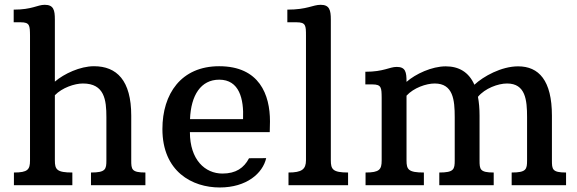

<svg xmlns="http://www.w3.org/2000/svg" viewBox="-20 -786 2451 815"><path d="M39.1 0H287.1V-53.7C221.2 -53.7 212.9 -66.4 212.9 -105V-381.8C243.7 -413.6 296.4 -431.6 332 -431.6C423.8 -431.6 431.6 -361.3 431.6 -288.6V-106C431.6 -67.4 428.7 -53.7 366.2 -53.7V0H597.2V-53.7C538.1 -53.7 537.1 -67.4 537.1 -106V-294.9C537.1 -444.8 475.6 -504.9 378.9 -504.9C320.3 -504.9 252 -473.1 212.9 -439.5V-703.1C212.9 -743.2 207.5 -765.6 169.9 -765.6C138.2 -765.6 117.2 -745.1 38.1 -745.1V-691.4H67.9C106.9 -691.4 106.9 -677.2 107.4 -634.8V-105C107.4 -66.4 98.1 -53.7 39.1 -53.7Z M669.4 -238.3C669.4 -57.1 796.4 9.8 912.6 9.8C1026.9 9.8 1095.2 -50.3 1109.9 -114.7L1037.1 -114.3C1015.6 -73.2 981.4 -49.3 924.3 -49.3C850.6 -49.3 786.1 -107.4 786.1 -225.1H1125C1125.5 -237.8 1126 -258.3 1126 -271C1126 -383.3 1082 -504.9 910.2 -504.9C748.5 -504.9 669.4 -387.2 669.4 -238.3ZM786.6 -280.3C790.5 -381.8 832.5 -447.8 910.6 -447.8C995.6 -447.8 1015.6 -366.7 1011.7 -280.3Z M1204.6 0H1457.5V-53.7C1392.1 -53.7 1384.3 -67.4 1384.3 -106V-703.1C1384.3 -743.2 1378.4 -765.6 1341.3 -765.6C1307.1 -765.6 1284.7 -745.1 1199.7 -745.1V-691.4H1239.3C1278.3 -691.4 1278.8 -677.2 1278.8 -634.8V-106C1278.8 -67.4 1261.2 -53.7 1204.6 -53.7Z M1531.7 0H1779.3V-53.7C1713.4 -53.7 1705.6 -66.4 1705.6 -105V-379.9C1735.8 -413.1 1789.1 -431.6 1825.2 -431.6C1903.8 -431.6 1910.2 -361.3 1910.2 -288.6V-106C1910.2 -67.4 1907.2 -53.7 1844.7 -53.7V0H2075.7V-53.7C2016.6 -53.7 2015.6 -67.4 2015.6 -106V-294.9C2015.6 -325.2 2013.2 -352.1 2008.8 -375C2038.6 -411.1 2094.2 -431.6 2132.3 -431.6C2210.9 -431.6 2217.3 -361.3 2217.3 -288.6V-106C2217.3 -67.4 2214.4 -53.7 2151.9 -53.7V0H2382.8V-53.7C2323.7 -53.7 2322.8 -67.4 2322.8 -106V-294.9C2322.8 -444.8 2267.1 -504.4 2179.2 -504.4C2108.4 -504.4 2031.7 -461.9 1993.7 -426.3C1969.7 -480.5 1927.2 -504.4 1872.1 -504.4C1813 -504.4 1744.1 -472.2 1705.6 -438.5V-439.5C1705.6 -479.5 1701.7 -502 1664.1 -502C1632.3 -502 1609.9 -481.4 1530.8 -481.4V-427.7H1560.5C1599.6 -427.7 1599.6 -413.6 1600.1 -371.1V-105C1600.1 -66.4 1590.8 -53.7 1531.7 -53.7Z"/></svg>

Font: Arbutus Slab
Style: Regular
Weight: 400
Designer: Karolina Lach
Foundry: Karolina Lach
Version: Version 1.001